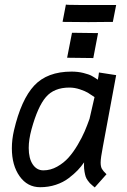

<svg xmlns="http://www.w3.org/2000/svg" viewBox="-20 -820 558 845"><path d="M491.2 -797.9 476.6 -723.6H468.3Q439.9 -722.7 369.6 -722.7Q296.9 -722.7 263.7 -723.6L255.4 -724.1L270 -799.8L278.8 -798.8Q310.5 -797.9 402.8 -797.9Q402.8 -797.9 482.9 -797.9ZM296.9 -675.8 411.6 -674.3 390.6 -564.5 275.4 -565.9ZM118.7 -251Q106.4 -205.6 106.4 -168.9Q106.4 -123 124 -96.7Q141.6 -70.3 170.9 -70.3Q202.6 -70.3 231.7 -86.7Q260.7 -103 281.7 -126.5Q302.7 -149.9 322 -182.6Q341.3 -215.3 352.5 -241.7Q363.8 -268.1 374 -296.9L396 -392.6Q378.4 -404.8 366.7 -411.9Q355 -418.9 331.8 -426.8Q308.6 -434.6 285.2 -434.6Q217.8 -434.6 181.9 -392.6Q146 -350.6 118.7 -251ZM491.2 -489.3 432.6 -173.8Q422.9 -124 422.9 -104.5Q422.9 -86.9 428.5 -76.9Q434.1 -66.9 448.7 -53.2L397 4.9Q395 3.4 386.7 -3.7Q378.4 -10.7 375.5 -13.9Q372.6 -17.1 366.2 -25.6Q359.9 -34.2 357.2 -42.2Q354.5 -50.3 352.1 -63.7Q349.6 -77.1 349.6 -93.3Q349.6 -101.1 350.1 -105.5Q337.4 -86.9 321.8 -70.6Q306.2 -54.2 282.2 -35.9Q258.3 -17.6 225.8 -6.8Q193.4 3.9 156.7 3.9Q100.6 3.9 66.4 -44.2Q32.2 -92.3 32.2 -167.5Q32.2 -206.1 41.5 -246.1Q73.2 -381.8 130.6 -443.4Q188 -504.9 294.9 -504.9Q323.2 -504.9 347.4 -498.8Q371.6 -492.7 383.3 -486.3Q395 -480 410.6 -469.2Q413.6 -483.9 415.5 -501Z"/></svg>

Font: Fantasque Sans Mono
Style: Italic
Weight: 400
Italic angle: -11°
Monospace: yes
Designer: Jany Belluz
Version: Version 1.8.0 ; ttfautohint (v1.8.2)